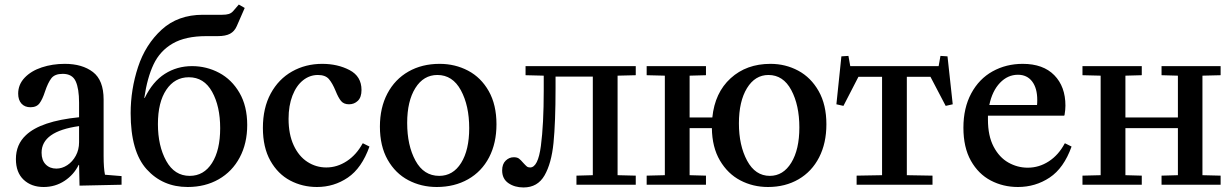

<svg xmlns="http://www.w3.org/2000/svg" viewBox="-20 -813 5417 845"><path d="M94 -218Q159 -280 328 -297V-361Q328 -423 313 -455.5Q298 -488 256 -488Q221 -488 206 -468.5Q191 -449 178 -410Q167 -376 154 -358.5Q141 -341 114 -341Q89 -341 74.5 -357Q60 -373 60 -401Q60 -441 88.5 -471Q117 -501 164 -516.5Q211 -532 265 -532Q342 -532 389 -496Q436 -460 436 -375V-126Q436 -73 442 -44L515 -38V0L330 4L328 -87H326Q305 -44 264 -17Q223 10 172 10Q118 10 84 -22Q50 -54 50 -113Q50 -177 94 -218ZM228 -71Q253 -71 276 -86Q299 -101 313.5 -127.5Q328 -154 328 -187V-258Q163 -235 163 -141Q163 -108 181 -89.5Q199 -71 228 -71Z M949 -249Q949 -345 913.5 -409Q878 -473 811 -473Q749 -473 712 -418Q675 -363 675 -267Q675 -171 711.5 -105Q748 -39 815 -39Q877 -39 913 -95.5Q949 -152 949 -249ZM873 -748H958Q976 -748 987 -751.5Q998 -755 1006 -764L1031 -793L1057 -778L1022 -698Q1012 -675 992.5 -664.5Q973 -654 938 -654H888Q796 -654 740 -621.5Q684 -589 656 -530Q628 -471 615 -382H617Q652 -454 705.5 -488Q759 -522 825 -522Q889 -522 944.5 -492.5Q1000 -463 1034 -404.5Q1068 -346 1068 -263Q1068 -182 1035 -120Q1002 -58 942.5 -24Q883 10 806 10Q696 10 625.5 -68Q555 -146 555 -315Q555 -419 587.5 -518Q620 -617 691.5 -682.5Q763 -748 873 -748Z M1398 -532Q1466 -532 1518.5 -504.5Q1571 -477 1571 -417Q1571 -385 1555 -369.5Q1539 -354 1516 -354Q1493 -354 1481 -368.5Q1469 -383 1457 -413Q1443 -447 1427.5 -465Q1412 -483 1379 -483Q1343 -483 1313.5 -459.5Q1284 -436 1267 -392Q1250 -348 1250 -290Q1250 -222 1272.5 -173.5Q1295 -125 1333 -100.5Q1371 -76 1416 -76Q1464 -76 1506.5 -104Q1549 -132 1576 -182H1578L1606 -168Q1572 -73 1511 -31.5Q1450 10 1375 10Q1311 10 1257 -18.5Q1203 -47 1170 -105.5Q1137 -164 1137 -250Q1137 -338 1171.5 -401.5Q1206 -465 1265.5 -498.5Q1325 -532 1398 -532Z M1915 -532Q1983 -532 2040 -502Q2097 -472 2131 -412Q2165 -352 2165 -266Q2165 -183 2132.5 -120.5Q2100 -58 2040 -24Q1980 10 1902 10Q1834 10 1777 -20Q1720 -50 1686 -110Q1652 -170 1652 -256Q1652 -339 1685 -401.5Q1718 -464 1777.5 -498Q1837 -532 1915 -532ZM1913 -39Q1974 -39 2009.5 -96Q2045 -153 2045 -249Q2045 -348 2008.5 -415.5Q1972 -483 1905 -483Q1844 -483 1808 -425.5Q1772 -368 1772 -272Q1772 -173 1808.5 -106Q1845 -39 1913 -39Z M2190 -63Q2190 -91 2205.5 -106Q2221 -121 2241 -121Q2256 -121 2264 -115Q2272 -109 2283 -96Q2293 -85 2298.5 -80.5Q2304 -76 2313 -76Q2348 -76 2360.5 -171Q2373 -266 2373 -414V-480L2293 -482V-522H2778V-482L2698 -480V-42L2778 -40V0H2517V-40L2589 -42V-476H2425V-426Q2425 -274 2416 -184Q2407 -94 2376.5 -41Q2346 12 2284 12Q2245 12 2217.5 -7Q2190 -26 2190 -63Z M2906 -42V-480L2826 -482V-522H3087V-482L3015 -480V-296H3115Q3126 -405 3195.5 -468.5Q3265 -532 3371 -532Q3437 -532 3493 -502Q3549 -472 3583 -412Q3617 -352 3617 -266Q3617 -183 3585 -120.5Q3553 -58 3494.5 -24Q3436 10 3360 10Q3294 10 3238.5 -19Q3183 -48 3148.5 -106.5Q3114 -165 3113 -249H3015V-42L3087 -40V0H2826V-40ZM3368 -39Q3427 -39 3462.5 -97Q3498 -155 3498 -252Q3498 -350 3462.5 -416.5Q3427 -483 3362 -483Q3303 -483 3267.5 -425Q3232 -367 3232 -270Q3232 -173 3268 -106Q3304 -39 3368 -39Z M4119 -567 4150 -565 4173 -354 4142 -347 4075 -475H3971V-42L4084 -40V0H3750V-40L3862 -42V-475H3758L3692 -347L3661 -354L3683 -565L3714 -567L3722 -522H4111Z M4503 -75Q4553 -75 4596 -103Q4639 -131 4666 -182H4668L4696 -168Q4662 -73 4599.5 -31.5Q4537 10 4460 10Q4395 10 4340.5 -18.5Q4286 -47 4253 -105.5Q4220 -164 4220 -251Q4220 -338 4254.5 -402Q4289 -466 4348.5 -499Q4408 -532 4481 -532Q4571 -532 4620 -482Q4669 -432 4669 -348Q4669 -330 4665 -306L4663 -304H4328V-286Q4328 -215 4353 -167.5Q4378 -120 4418 -97.5Q4458 -75 4503 -75ZM4544 -351Q4545 -358 4545 -373Q4545 -425 4522.5 -454.5Q4500 -484 4460 -484Q4415 -484 4381 -448.5Q4347 -413 4334 -351Z M4824 -42V-480L4744 -482V-522H5005V-482L4933 -480V-296H5164V-480L5092 -482V-522H5352V-482L5272 -480V-42L5352 -40V0H5092V-40L5164 -42V-249H4933V-42L5005 -40V0H4744V-40Z"/></svg>

Font: Minipax
Style: Bold
Weight: 500
Designer: Raphaël Ronot, Igor Stepanchenko (Cyrillic)
Foundry: steppetype
Version: Version 1.002